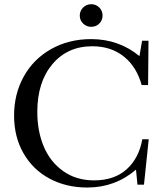

<svg xmlns="http://www.w3.org/2000/svg" viewBox="-20 -858 743 892"><path d="M456.5 -785.6Q456.5 -763.7 441.2 -748.5Q425.8 -733.4 403.8 -733.4Q381.8 -733.4 366.2 -748.5Q350.6 -763.7 350.6 -785.6Q350.6 -807.6 366.2 -823Q381.8 -838.4 403.8 -838.4Q425.8 -838.4 441.2 -823.2Q456.5 -808.1 456.5 -785.6ZM385.7 13.2Q287.6 13.2 210.4 -28.1Q133.3 -69.3 89.4 -145.5Q45.4 -221.7 45.4 -320.8Q45.4 -421.4 90.3 -502.4Q135.3 -583.5 217.3 -629.9Q299.3 -676.3 403.3 -676.3Q532.2 -676.3 627.9 -597.2L640.1 -668.9H669.9L668 -462.9H638.2Q614.3 -548.8 554.7 -595.9Q495.1 -643.1 408.7 -643.1Q293.5 -643.1 223.4 -559.8Q153.3 -476.6 153.3 -338.4Q153.3 -249 183.1 -177.7Q212.9 -106.4 273.4 -63.2Q334 -20 417 -20Q510.7 -20 568.1 -71.3Q625.5 -122.6 641.1 -210.9H670.9L648.9 0H618.7L611.8 -69.8Q515.1 13.2 385.7 13.2Z"/></svg>

Font: Elstob 10pt
Style: Regular
Weight: 400
Designer: Peter S. Baker
Version: Version 1.015